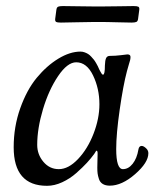

<svg xmlns="http://www.w3.org/2000/svg" viewBox="-20 -597 507 630"><path d="M290.5 -524.9Q265.6 -524.9 231.4 -523.9Q197.3 -522.9 179.7 -522.9Q168.5 -522.9 164.3 -525.1Q160.2 -527.3 161.1 -535.2L165 -564.9Q166 -572.8 170.7 -575Q175.3 -577.1 186.5 -577.1Q204.6 -577.1 238 -576.4Q271.5 -575.7 296.4 -575.7H307.1Q338.9 -575.7 370.4 -576.4Q401.9 -577.1 418.5 -577.1Q429.7 -577.1 433.8 -575Q438 -572.8 437 -564.9L433.1 -535.2Q432.1 -527.3 427.5 -525.1Q422.9 -522.9 411.6 -522.9Q395 -522.9 363.8 -523.9Q332.5 -524.9 300.8 -524.9ZM466.8 -94.2Q466.8 -63.5 423.3 -25.6Q379.9 12.2 340.3 12.2Q326.2 12.2 317.1 6.6Q308.1 1 304.7 -9.5Q301.3 -20 300.3 -27.6Q299.3 -35.2 299.3 -46.9Q299.3 -55.2 299.8 -72Q300.3 -88.9 300.3 -92.8Q300.3 -102.5 296.9 -102.5Q295.9 -102.5 294.9 -101.1Q293.9 -99.6 292.2 -96.7Q290.5 -93.8 289.1 -91.8Q278.8 -77.6 265.1 -62.7Q251.5 -47.9 230.5 -29.3Q209.5 -10.7 184.1 1Q158.7 12.7 134.3 12.7Q24.9 12.7 24.9 -113.8Q24.9 -181.2 46.4 -241.7Q67.9 -302.2 100.6 -341.8Q133.3 -381.3 171.4 -404.5Q209.5 -427.7 244.1 -427.7Q251 -427.7 257.6 -425.3Q264.2 -422.9 269 -419.9Q273.9 -417 279.3 -411.1Q284.7 -405.3 287.8 -401.4Q291 -397.5 295.4 -389.9Q299.8 -382.3 301 -379.6Q302.2 -377 305.7 -369.1L309.6 -361.8Q313 -355.5 314.5 -353.8Q315.9 -352.1 318.4 -352.1Q324.2 -352.1 324.2 -382.3Q324.7 -398.9 328.1 -406.2Q331.5 -413.6 340.3 -413.6Q358.4 -413.6 377.4 -416Q396.5 -418.5 397.9 -418.5Q408.2 -418.5 408.2 -410.2Q408.2 -405.3 407 -399.9Q405.8 -394.5 402.3 -383.8Q398.9 -373 396.5 -363.3Q384.3 -317.4 372.8 -237.5Q361.3 -157.7 361.3 -107.9Q361.3 -42 383.3 -42Q401.4 -42 415.3 -59.6Q429.2 -77.1 434.1 -106Q436 -118.2 444.8 -118.2Q451.7 -118.2 460.4 -109.4Q466.8 -103 466.8 -94.2ZM230 -392.6Q201.2 -392.6 170.7 -347.4Q140.1 -302.2 121.1 -238.8Q102.1 -175.3 102.1 -121.6Q102.1 -90.3 122.3 -66.2Q142.6 -42 172.9 -42Q204.6 -42 236.1 -75.2Q267.6 -108.4 286.9 -158.2Q306.2 -208 306.2 -254.9Q306.2 -306.2 285.4 -349.4Q264.6 -392.6 230 -392.6Z"/></svg>

Font: Cooper*
Style: Italic
Weight: 400
Italic angle: -7°
Designer: Owen Earl
Foundry: indestructible type*
Version: Version 0.001